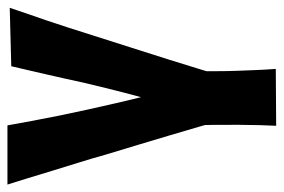

<svg xmlns="http://www.w3.org/2000/svg" viewBox="-170 -604 744 503"><g transform="rotate(-90 201.5 -352.0)"><path d="M124 0Q126 -36 126.5 -97.5Q127 -159 125 -234L267 -224Q267 -189 267 -159Q267 -129 268 -103Q269 -77 270 -52Q271 -27 273 -1ZM-30 -704H125Q130 -676 136.5 -641Q143 -606 150.5 -569Q158 -532 166 -496Q173 -464 179.5 -436Q186 -408 191 -386.5Q196 -365 199 -354Q204 -372 210 -395.5Q216 -419 223 -447Q230 -475 237 -505Q242 -529 247.5 -553Q253 -577 258.5 -601.5Q264 -626 269.5 -649Q275 -672 280 -694L433 -698Q427 -679 418.5 -655Q410 -631 400.5 -603Q391 -575 381 -544Q371 -513 361 -481Q345 -430 328.5 -379Q312 -328 297.5 -281.5Q283 -235 271.5 -197.5Q260 -160 253 -136L140 -137Q132 -166 121.5 -202Q111 -238 99 -278.5Q87 -319 74 -362Q61 -405 48 -448Q38 -484 27 -519Q16 -554 6 -587Q-4 -620 -13 -649.5Q-22 -679 -30 -704Z"/></g></svg>

Font: Truculenta Black
Style: Regular
Weight: 900
Version: Version 1.002